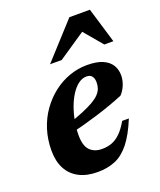

<svg xmlns="http://www.w3.org/2000/svg" viewBox="-129 -751 702 845"><g transform="rotate(-20 222.0 -328.5)"><path d="M279 -399.3Q258.9 -399.3 240.7 -385.8Q222.5 -372.4 207.4 -349Q192.2 -325.7 181.3 -296Q170.3 -266.2 164.2 -233.4Q158 -200.5 158 -167.9Q158 -118 179 -96.8Q200 -75.7 234.9 -75.7Q260.4 -75.7 281.4 -83.5Q302.4 -91.3 321.7 -110Q340.9 -128.6 360 -161.7H391.3Q363.2 -93.3 332.6 -55.2Q302.1 -17.1 265.7 -2Q229.4 13.2 182.8 13.2Q131.7 13.2 95.8 -5.6Q60 -24.4 41.3 -59.7Q22.7 -95 22.7 -144.3Q22.7 -196.8 37.3 -242.8Q52 -288.9 78.5 -326Q105 -363.2 139.7 -390.1Q174.5 -417 214.8 -431.3Q255.1 -445.7 297.8 -445.7Q343.5 -445.7 371.3 -433.3Q399.1 -420.9 411.8 -399.9Q424.5 -378.8 424.5 -352.7Q424.5 -329.3 415.3 -306.8Q406 -284.2 390.9 -268.6Q362.2 -256.6 330.1 -245.1Q298 -233.6 263.9 -223.1Q229.8 -212.5 194.9 -203Q160 -193.6 125.6 -185.4L127.1 -227.5Q173.2 -242.7 205.6 -256Q237.9 -269.3 258.9 -281.5Q279.9 -293.7 291.4 -306Q303 -318.3 307.7 -331.5Q312.3 -344.8 312.3 -359.9Q312.3 -372.6 308.6 -381.2Q304.9 -389.9 297.6 -394.6Q290.2 -399.3 279 -399.3ZM146.9 -504.5 297.7 -670H393.8L443.6 -504.5H401.1L312.8 -609.3H356.6L201.3 -504.5Z"/></g></svg>

Font: Newsreader Text
Style: Italic
Weight: 400
Italic angle: -17°
Designer: Hugues Gentile
Foundry: Production Type
Version: Version 1.001